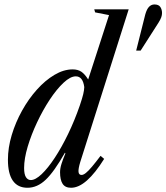

<svg xmlns="http://www.w3.org/2000/svg" viewBox="-20 -854 766 884"><path d="M106.5 10.5Q62 10.5 39.2 -22Q16.5 -54.5 16.5 -118.5Q16.5 -174 34 -232.2Q51.5 -290.5 81.5 -344.5Q111.5 -398.5 149.8 -441.2Q188 -484 230.5 -509.2Q273 -534.5 314.5 -534.5Q338.5 -534.5 354.5 -523.8Q370.5 -513 386 -488L482 -784.5L418 -797L414 -811H572.5L349.5 -108Q340 -76.5 341.5 -62.5Q343 -48.5 355.5 -48.5Q364 -48.5 375.5 -57.8Q387 -67 403.5 -86.5Q420 -106 443 -136.5L459.5 -122.5Q419 -57.5 380.8 -23.5Q342.5 10.5 307 10.5Q280 10.5 268.2 -7.8Q256.5 -26 256.5 -61Q256.5 -78.5 263 -99.2Q269.5 -120 281 -147.5L279 -151Q229.5 -63.5 190.5 -26.5Q151.5 10.5 106.5 10.5ZM122 -25Q143 -25 171.8 -52.2Q200.5 -79.5 232 -127.2Q263.5 -175 293.5 -237Q323.5 -299 347.5 -368.5Q359 -402.5 363.2 -420.5Q367.5 -438.5 368 -453Q361.5 -502.5 329 -502.5Q304 -502.5 272.5 -473Q241 -443.5 209.2 -395.5Q177.5 -347.5 150.8 -290.8Q124 -234 107.5 -178.8Q91 -123.5 91 -80.5Q91 -51.5 99.5 -38.2Q108 -25 122 -25ZM607 -621 649 -788Q656 -812.5 666.5 -823Q677 -833.5 691 -833.5Q710.5 -833.5 718.2 -821.8Q726 -810 726 -794Q726 -784.5 722.5 -774.5Q719 -764.5 710 -750L627.5 -621Z"/></svg>

Font: Libre Caslon Condensed
Style: Italic
Weight: 400
Italic angle: -22.583°
Designer: Pablo Impallari, Rodrigo Fuenzalida, Katja Schimmel, Ertekin Erdin
Foundry: Pablo Impallari, Rodrigo Fuenzalida
Version: Version 2.000;gftools[0.9.33]